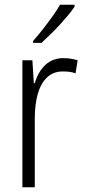

<svg xmlns="http://www.w3.org/2000/svg" viewBox="-20 -786 358 806"><path d="M246 -542Q263 -542 277.5 -539.5Q292 -537 306 -533L297 -478Q284 -483 272 -484.5Q260 -486 243 -486Q204 -486 177.5 -461Q151 -436 138.5 -391.5Q126 -347 126 -287V0H74V-533H116L122 -437H126Q140 -485 170.5 -513.5Q201 -542 246 -542ZM293 -758Q282 -741 265.5 -721.5Q249 -702 230 -681Q211 -660 191 -641Q171 -622 154 -606H119V-614Q141 -639 162 -666Q183 -693 201.5 -719Q220 -745 232 -766H293Z"/></svg>

Font: Noto Sans Bengali Condensed Light
Style: Regular
Weight: 300
Width: 3
Designer: Jelle Bosma - Monotype Design Team
Foundry: Monotype Imaging Inc.
Version: Version 2.003